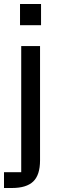

<svg xmlns="http://www.w3.org/2000/svg" viewBox="-25 -737 296 959"><path d="M175 64Q175 137 141 169.5Q107 202 35 202H-5V123H81V-507H175ZM75 -717H180V-611H75Z"/></svg>

Font: 42dot Sans Medium
Style: Regular
Weight: 500
Designer: 42dot
Version: Version 1.000